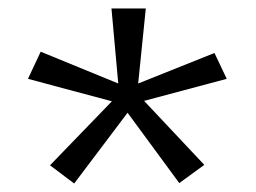

<svg xmlns="http://www.w3.org/2000/svg" viewBox="-20 -556 603 453"><path d="M155 -123 98 -166 244 -317 46 -370 76 -434 259 -359 243 -536H324L306 -359L486 -431L515 -370L320 -318L462 -167L403 -124L281 -290Z"/></svg>

Font: Inconsolata SemiExpanded
Style: Regular
Weight: 400
Width: 6
Monospace: yes
Designer: Raph Levien, Cyreal, Brenton Simpson
Foundry: Raph Levien, Cyreal, Google
Version: Version 3.100; ttfautohint (v1.8.4.7-5d5b)